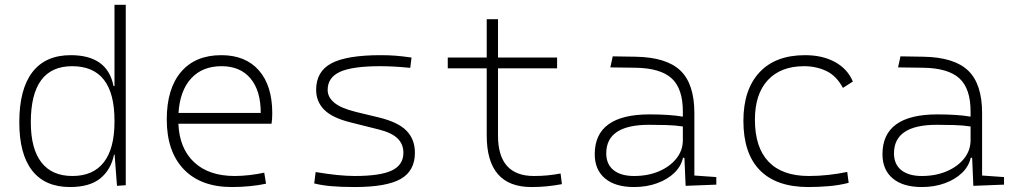

<svg xmlns="http://www.w3.org/2000/svg" viewBox="-20 -752 4142 782"><path d="M265.1 9.8Q163.6 9.8 111.1 -57.1Q58.6 -124 58.6 -253.9Q58.6 -388.7 111.8 -458Q165 -527.3 268.1 -527.3Q418 -527.3 442.4 -401.4H446.3V-732.4H492.2V2.4L456.5 4.9L446.8 -122.1H444.3Q432.1 -61 388.7 -25.6Q345.2 9.8 265.1 9.8ZM446.3 -255.9V-261.2Q446.3 -482.4 273.9 -482.4Q105.5 -482.4 105.5 -253.9Q105.5 -146.5 148.4 -90.8Q191.4 -35.2 274.9 -35.2Q359.4 -35.2 402.8 -91.1Q446.3 -147 446.3 -255.9Z M924.3 9.8Q797.9 9.8 728.5 -62.5Q659.2 -134.8 659.2 -265.6Q659.2 -390.6 717.3 -459Q775.4 -527.3 881.3 -527.3Q980 -527.3 1034.4 -465.3Q1088.9 -403.3 1088.9 -291Q1088.9 -263.7 1085.9 -248H706.5Q710.9 -147 770.8 -91.1Q830.6 -35.2 936 -35.2Q963.4 -35.2 995.6 -38.8Q1027.8 -42.5 1056.2 -48.8L1063.5 -3.9Q1035.6 2.4 998.8 6.1Q961.9 9.8 924.3 9.8ZM707 -292H1042Q1042 -382.8 1000.2 -432.6Q958.5 -482.4 882.3 -482.4Q804.2 -482.4 758.5 -432.6Q712.9 -382.8 707 -292Z M1424.8 9.8Q1368.7 9.8 1329.6 6.3Q1290.5 2.9 1259.8 -4.9L1265.6 -51.3Q1360.8 -35.2 1424.8 -35.2Q1528.8 -35.2 1575.9 -57.6Q1623 -80.1 1623 -129.9Q1623 -164.6 1599.4 -188Q1575.7 -211.4 1522.9 -224.6L1408.2 -253.4Q1333 -272 1300.3 -305.2Q1267.6 -338.4 1267.6 -386.2Q1267.6 -460.9 1329.8 -494.1Q1392.1 -527.3 1531.2 -527.3Q1563.5 -527.3 1591.6 -525.1Q1619.6 -522.9 1656.2 -517.6L1650.9 -475.6Q1610.8 -479.5 1581.8 -481Q1552.7 -482.4 1528.3 -482.4Q1415.5 -482.4 1365 -459.5Q1314.5 -436.5 1314.5 -385.7Q1314.5 -356.4 1341.6 -333.7Q1368.7 -311 1430.7 -295.9L1522 -273.9Q1601.1 -254.9 1635.5 -219.7Q1669.9 -184.6 1669.9 -129.9Q1669.9 -56.2 1612.1 -23.2Q1554.2 9.8 1424.8 9.8Z M2144.5 9.8Q1962.4 9.8 1962.4 -200.2V-473.6H1803.7V-517.6H1962.4V-673.8H2008.3V-517.6H2249V-473.6H2008.3V-200.2Q2008.3 -35.2 2154.3 -35.2Q2184.6 -35.2 2210.9 -37.8Q2237.3 -40.5 2263.2 -45.4L2268.6 -2Q2237.3 3.9 2207.5 6.8Q2177.7 9.8 2144.5 9.8Z M2772.5 4.9 2767.6 -109.4H2761.7Q2754.4 -75.2 2726.8 -48.3Q2699.2 -21.5 2656.7 -5.9Q2614.3 9.8 2562.5 9.8Q2485.8 9.8 2444.1 -25.4Q2402.3 -60.5 2402.3 -124Q2402.3 -286.1 2626 -286.1Q2664.1 -286.1 2699 -283.9Q2733.9 -281.7 2761.2 -276.9V-297.9Q2761.2 -391.1 2715.6 -432.9Q2669.9 -474.6 2568.4 -476.1L2465.8 -477.5L2475.6 -522.5L2568.4 -521Q2694.3 -519 2751.2 -464.6Q2808.1 -410.2 2808.1 -291.5V-37.1L2897.5 -30.8V0ZM2761.2 -236.8Q2730.5 -241.7 2693.6 -242.7Q2656.7 -243.7 2623.5 -243.7Q2449.2 -243.7 2449.2 -127.4Q2449.2 -83 2479 -59.1Q2508.8 -35.2 2562.5 -35.2Q2619.1 -35.2 2664.1 -54.4Q2709 -73.7 2735.1 -106.7Q2761.2 -139.6 2761.2 -181.2Z M3272.5 9.8Q3142.1 9.8 3075 -58.6Q3007.8 -127 3007.8 -259.8Q3007.8 -386.7 3073 -457Q3138.2 -527.3 3258.8 -527.3Q3330.1 -527.3 3381.1 -499.3Q3432.1 -471.2 3453.6 -419.9L3413.1 -394Q3386.7 -443.4 3345.5 -462.9Q3304.2 -482.4 3254.9 -482.4Q3160.2 -482.4 3107.4 -425.8Q3054.7 -369.1 3054.7 -264.6Q3054.7 -151.4 3110.4 -93.3Q3166 -35.2 3274.4 -35.2Q3314.5 -35.2 3353.8 -39.6Q3393.1 -43.9 3430.7 -51.8L3436.5 -7.3Q3396.5 2.9 3354.7 6.3Q3313 9.8 3272.5 9.8Z M3944.3 4.9 3939.5 -109.4H3933.6Q3926.3 -75.2 3898.7 -48.3Q3871.1 -21.5 3828.6 -5.9Q3786.1 9.8 3734.4 9.8Q3657.7 9.8 3616 -25.4Q3574.2 -60.5 3574.2 -124Q3574.2 -286.1 3797.9 -286.1Q3835.9 -286.1 3870.8 -283.9Q3905.8 -281.7 3933.1 -276.9V-297.9Q3933.1 -391.1 3887.5 -432.9Q3841.8 -474.6 3740.2 -476.1L3637.7 -477.5L3647.5 -522.5L3740.2 -521Q3866.2 -519 3923.1 -464.6Q3980 -410.2 3980 -291.5V-37.1L4069.3 -30.8V0ZM3933.1 -236.8Q3902.3 -241.7 3865.5 -242.7Q3828.6 -243.7 3795.4 -243.7Q3621.1 -243.7 3621.1 -127.4Q3621.1 -83 3650.9 -59.1Q3680.7 -35.2 3734.4 -35.2Q3791 -35.2 3835.9 -54.4Q3880.9 -73.7 3907 -106.7Q3933.1 -139.6 3933.1 -181.2Z"/></svg>

Font: Cascadia Mono NF ExtraLight
Style: Regular
Weight: 200
Monospace: yes
Designer: Aaron Bell
Foundry: Saja Typeworks
Version: Version 2404.023; ttfautohint (v1.8.4)